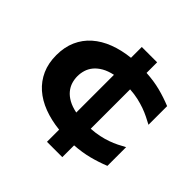

<svg xmlns="http://www.w3.org/2000/svg" viewBox="-202 -906 1141 1141"><g transform="rotate(45 368.5 -335.5)"><path d="M710 -89.8Q657.7 -68.8 603.3 -54.7Q548.8 -40.5 483.9 -36.1V63H355V-39.1Q282.2 -46.9 222.4 -69.6Q162.6 -92.3 119.6 -130.1Q76.7 -168 53.2 -220.5Q29.8 -272.9 29.8 -340.8Q29.8 -408.2 53.2 -460.9Q76.7 -513.7 119.6 -551.5Q162.6 -589.4 222.4 -612.3Q282.2 -635.3 355 -643.1V-733.9H483.9V-645Q516.6 -643.1 546.1 -638.7Q575.7 -634.3 603.3 -627.2Q630.9 -620.1 657.2 -611.3Q683.6 -602.5 710 -591.8V-435.1Q688 -446.8 664.6 -458.5Q641.1 -470.2 613.8 -480Q586.4 -489.7 554.4 -497.1Q522.5 -504.4 483.9 -506.8V-175.8Q522.5 -178.2 554.4 -185.1Q586.4 -191.9 613.8 -201.7Q641.1 -211.4 664.6 -223.1Q688 -234.9 710 -247.1ZM207 -340.8Q207 -314.9 214.6 -290.3Q222.2 -265.6 239.7 -244.4Q257.3 -223.1 285.6 -207.3Q314 -191.4 355 -183.1V-500Q314 -491.2 285.6 -474.9Q257.3 -458.5 239.7 -437.3Q222.2 -416 214.6 -391.1Q207 -366.2 207 -340.8Z"/></g></svg>

Font: REH Gaming
Style: Gaming
Weight: 700
Designer: Astigmatic (AOETI)
Foundry: Astigmatic (AOETI)
Version: Version 1.001 2011